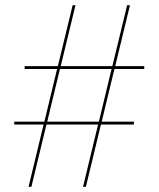

<svg xmlns="http://www.w3.org/2000/svg" viewBox="-20 -720 611 740"><path d="M35 -240V-251H151L200 -454H75V-465H203L260 -700H271L214 -465H413L470 -700H481L424 -465H536V-454H421L372 -251H496V-240H369L311 0H300L358 -240H159L101 0H90L148 -240ZM162 -251H361L410 -454H211Z"/></svg>

Font: Jost* Hairline
Style: Regular
Weight: 100
Version: Version 3.7